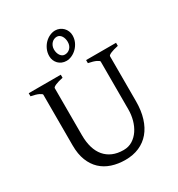

<svg xmlns="http://www.w3.org/2000/svg" viewBox="-202 -991 1058 1139"><g transform="rotate(-30 327.0 -422.0)"><path d="M622.6 -594.2Q589.4 -587.4 570.6 -579.1Q551.8 -570.8 551.8 -564V-255.9Q551.8 -191.9 536.1 -141.6Q520.5 -91.3 491.2 -56.6Q461.9 -22 419.9 -3.7Q377.9 14.6 325.2 14.6Q274.9 14.6 232.7 0.7Q190.4 -13.2 159.9 -41.7Q129.4 -70.3 112.3 -113.8Q95.2 -157.2 95.2 -216.8V-564Q95.2 -569.8 77.4 -578.6Q59.6 -587.4 24.4 -594.2V-615.2H244.1V-594.2Q210.9 -587.4 192.1 -579.1Q173.3 -570.8 173.3 -564V-241.2Q173.3 -194.3 184.3 -157.2Q195.3 -120.1 217 -94.5Q238.8 -68.8 270.5 -55.2Q302.2 -41.5 344.2 -41.5Q378.9 -41.5 405.8 -58.3Q432.6 -75.2 450.9 -102.5Q469.2 -129.9 478.8 -164.8Q488.3 -199.7 488.3 -235.8V-564Q488.3 -569.8 470.5 -578.6Q452.6 -587.4 417.5 -594.2V-615.2H622.6ZM377.4 -763.2Q377.4 -774.9 374.5 -785.6Q371.6 -796.4 366.2 -804.4Q360.8 -812.5 353 -817.4Q345.2 -822.3 335.4 -822.3Q325.2 -822.3 315.9 -818.1Q306.6 -814 299.6 -806.4Q292.5 -798.8 288.1 -788.1Q283.7 -777.3 283.7 -764.2Q283.7 -752.9 286.6 -742.4Q289.6 -731.9 294.9 -723.9Q300.3 -715.8 308.1 -710.9Q315.9 -706.1 325.7 -706.1Q335.4 -706.1 344.7 -709.7Q354 -713.4 361.3 -720.7Q368.7 -728 373 -738.5Q377.4 -749 377.4 -763.2ZM421.4 -783.2Q421.4 -758.3 411.9 -737.5Q402.3 -716.8 387 -701.4Q371.6 -686 352.8 -677.5Q334 -668.9 315.4 -668.9Q298.8 -668.9 284.9 -674.8Q271 -680.7 261 -690.9Q251 -701.2 245.4 -714.8Q239.7 -728.5 239.7 -744.1Q239.7 -769 249.3 -790.3Q258.8 -811.5 273.9 -826.9Q289.1 -842.3 307.9 -850.8Q326.7 -859.4 345.7 -859.4Q361.3 -859.4 375.2 -853.3Q389.2 -847.2 399.4 -836.7Q409.7 -826.2 415.5 -812.3Q421.4 -798.3 421.4 -783.2Z"/></g></svg>

Font: Gentium Kaktovik
Style: Regular
Weight: 400
Designer: J. Victor Gaultney and Annie Olsen
Foundry: SIL International
Version: Version 1.102; 2013; Maintenance release